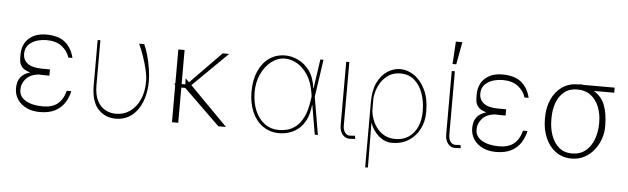

<svg xmlns="http://www.w3.org/2000/svg" viewBox="-55 -973 4542 1389"><g transform="rotate(5 2216.0 -278.5)"><path d="M296.9 -258.5H258.5Q236.5 -258.5 217.3 -259.9Q155.2 -252.1 125.4 -216.4Q95.5 -180.8 96.6 -140.6Q95.5 -89.1 143.8 -60.9Q192.1 -32.7 267 -32.7Q335.2 -32.7 374.8 -63.7Q414.4 -94.8 431.8 -160.5H464.5Q454.2 -113.3 429.2 -74.6Q404.1 -35.9 360.4 -13Q316.8 9.9 250 9.9Q195 9.9 152.9 -10.3Q110.8 -30.5 87.4 -66.1Q63.9 -101.6 63.9 -147.7Q63.9 -162.3 68.4 -185.7Q72.8 -209.2 92 -232.2Q111.2 -255.3 155.9 -269.5Q114.3 -280.9 97.5 -300.6Q80.6 -320.3 77.6 -342.7Q74.6 -365.1 75.3 -384.6Q75.3 -387.8 75.3 -389.2Q74.6 -464.5 121.4 -508.5Q168.3 -552.6 248.6 -552.6Q338.1 -552.6 386.5 -512.1Q435 -471.6 451.7 -400.6H421.9Q407.7 -447.1 366.3 -479.8Q324.9 -512.4 255.7 -512.8Q188.2 -512.4 144.2 -482.6Q100.1 -452.8 100.9 -400.6Q100.1 -356.9 134.1 -330.4Q168 -304 242.9 -304H296.9Z M622.2 -545.5H642V-218.8Q642.4 -147.7 665.1 -105.1Q687.9 -62.5 723.9 -43.9Q759.9 -25.2 799.7 -25.6Q856.2 -25.2 900.9 -56.6Q945.7 -88.1 971.6 -144.7Q997.5 -201.3 997.2 -277Q997.2 -314.6 986.3 -361.7Q975.5 -408.7 958.8 -456.9Q942.1 -505 923.3 -545.5H960.2Q975.1 -515.6 988.1 -469.1Q1001.1 -422.6 1009.2 -371.4Q1017.4 -320.3 1017 -277Q1017 -225.5 1004.6 -174.7Q992.2 -123.9 965.9 -82.2Q939.6 -40.5 898.6 -15.3Q857.6 9.9 801.1 9.9Q723.4 9.9 672.6 -45.3Q621.8 -100.5 622.2 -220.2Z M1255 -528.4V-281.2H1282.3L1280.5 -325.3L1307.2 -298.3L1532 -528.4H1578.8L1326 -279.5L1601.6 0H1546.2L1283.4 -255.7H1255V0H1209.5V-267L1202.4 -281.2H1209.5V-528.4Z M1985.1 11.4Q1918.7 10.3 1868.8 -25.2Q1818.9 -60.7 1791.2 -123.9Q1763.5 -187.1 1763.5 -271.3Q1763.5 -355.1 1790.8 -418.3Q1818.2 -481.5 1867.9 -517Q1917.6 -552.6 1985.1 -552.6Q2030.5 -552.6 2077.9 -530.7Q2125.4 -508.9 2161 -460.8Q2196.7 -412.6 2206.7 -333.8H2208.5L2239.3 -545.5H2262.1L2222.7 -272.7L2269.2 0H2246.4L2210.6 -211.6H2208.1Q2201.7 -145.6 2179.2 -102.1Q2156.6 -58.6 2124.3 -33.6Q2092 -8.5 2055.6 1.6Q2019.2 11.7 1985.1 11.4ZM2199.9 -274.9 2195.3 -302.6Q2181.8 -382.1 2147.5 -432.4Q2113.3 -482.6 2070 -506.2Q2026.6 -529.8 1985.1 -529.8Q1931.1 -529.8 1885.8 -494.5Q1840.6 -459.2 1813.4 -400.4Q1786.2 -341.6 1786.2 -271.3Q1786.2 -195.7 1810.7 -136.9Q1835.2 -78.1 1880 -44.7Q1924.7 -11.4 1985.1 -11.4Q2015.3 -11.4 2047.6 -20.1Q2079.9 -28.8 2109.6 -53.1Q2139.2 -77.4 2161.9 -123.2Q2184.7 -169 2195.3 -242.9Z M2427.2 -545.5H2449.9V-85.2Q2449.9 -54 2463.6 -34.8Q2477.3 -15.6 2498.2 -15.6Q2515.6 -15.6 2525.6 -16.9Q2535.5 -18.1 2536.6 -18.5L2540.8 4.3Q2539.4 4.6 2528.2 5.9Q2517 7.1 2498.2 7.1Q2467 7.1 2447.1 -18.8Q2427.2 -44.7 2427.2 -85.2Z M2630.3 203.1V-271.3Q2630 -355.8 2657.3 -412.5Q2684.7 -469.1 2728.9 -497.9Q2773.1 -526.6 2822.1 -527Q2876.4 -526.6 2925.1 -492.5Q2973.7 -458.5 3004.4 -394.7Q3035.2 -331 3035.2 -241.5V-231.5Q3035.2 -164.1 3006.9 -109.4Q2978.7 -54.7 2927.7 -22.4Q2876.8 9.9 2807.9 9.9Q2756.4 9.9 2712.7 -26.6Q2669 -63.2 2647.4 -122.9L2650.2 203.1ZM2646.7 -207Q2649.1 -179.7 2660.7 -147.5Q2672.2 -115.4 2694.1 -86.3Q2715.9 -57.2 2749.8 -38.5Q2783.7 -19.9 2830.6 -19.9Q2886.7 -20.2 2926.5 -47.8Q2966.3 -75.3 2987.7 -123Q3009.2 -170.8 3009.6 -231.5V-241.5Q3009.2 -310 2988.5 -367.7Q2967.7 -425.4 2927.2 -460.4Q2886.7 -495.4 2826.3 -495.7Q2778.4 -495.4 2744.1 -474.1Q2709.9 -452.8 2688.2 -420.1Q2666.5 -387.4 2656.2 -352.1Q2646 -316.8 2646 -288.4Z M3193.5 -545.5H3216.3V-85.2Q3216.3 -54 3229.9 -34.8Q3243.6 -15.6 3264.6 -15.6Q3282 -15.6 3291.9 -16.9Q3301.8 -18.1 3302.9 -18.5L3307.2 4.3Q3305.8 4.6 3294.6 5.9Q3283.4 7.1 3264.6 7.1Q3233.3 7.1 3213.4 -18.8Q3193.5 -44.7 3193.5 -85.2ZM3195 -596.6 3204.9 -759.9H3251.8L3221.9 -596.6Z M3609.7 -258.5H3571.4Q3549.4 -258.5 3530.2 -259.9Q3468 -252.1 3438.2 -216.4Q3408.4 -180.8 3409.4 -140.6Q3408.4 -89.1 3456.7 -60.9Q3505 -32.7 3579.9 -32.7Q3648.1 -32.7 3687.7 -63.7Q3727.3 -94.8 3744.7 -160.5H3777.3Q3767 -113.3 3742 -74.6Q3717 -35.9 3673.3 -13Q3629.6 9.9 3562.9 9.9Q3507.8 9.9 3465.7 -10.3Q3423.7 -30.5 3400.2 -66.1Q3376.8 -101.6 3376.8 -147.7Q3376.8 -162.3 3381.2 -185.7Q3385.7 -209.2 3404.8 -232.2Q3424 -255.3 3468.8 -269.5Q3427.2 -280.9 3410.3 -300.6Q3393.5 -320.3 3390.4 -342.7Q3387.4 -365.1 3388.1 -384.6Q3388.1 -387.8 3388.1 -389.2Q3387.4 -464.5 3434.3 -508.5Q3481.2 -552.6 3561.4 -552.6Q3650.9 -552.6 3699.4 -512.1Q3747.9 -471.6 3764.6 -400.6H3734.7Q3720.5 -447.1 3679.2 -479.8Q3637.8 -512.4 3568.5 -512.8Q3501.1 -512.4 3457 -482.6Q3413 -452.8 3413.7 -400.6Q3413 -356.9 3446.9 -330.4Q3480.8 -304 3555.8 -304H3609.7Z M3895.2 -258.5V-269.9Q3895.2 -342.7 3921.7 -401.3Q3948.2 -459.9 3996.4 -494.1Q4044.7 -528.4 4109.7 -528.4Q4132.5 -532.7 4152 -528.4H4378.2V-491.5H4230.1Q4289.1 -455.3 4311.4 -394.5Q4333.8 -333.8 4334.2 -248.6V-238.6Q4334.2 -195.3 4318.9 -151.5Q4303.6 -107.6 4274.9 -71Q4246.1 -34.4 4204.7 -12.3Q4163.4 9.9 4111.2 9.9Q4045.1 9.9 3996.4 -25.6Q3947.8 -61.1 3921.5 -122Q3895.2 -182.9 3895.2 -258.5ZM3942.1 -269.9V-258.5Q3941.8 -197.8 3960.2 -144.9Q3978.7 -92 4016.3 -59.7Q4054 -27.3 4111.2 -27Q4170.8 -27.3 4210 -59.7Q4249.3 -92 4268.8 -144.9Q4288.4 -197.8 4288.7 -258.5V-269.9Q4288.4 -328.8 4268.8 -379.3Q4249.3 -429.7 4209.7 -460.6Q4170.1 -491.5 4109.7 -491.5Q4052.6 -491.5 4015.1 -460.6Q3977.6 -429.7 3959.7 -379.3Q3941.8 -328.8 3942.1 -269.9Z"/></g></svg>

Font: Inter Thin BETA
Style: Regular
Weight: 100
Designer: Rasmus Andersson
Foundry: rsms
Version: Version 3.011;git-f93a4a705